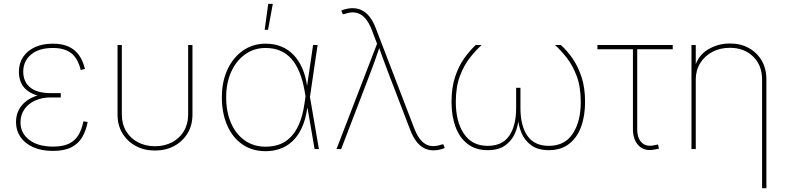

<svg xmlns="http://www.w3.org/2000/svg" viewBox="-20 -777 4109 1001"><path d="M256.3 9.8Q195.8 9.8 152.6 -9.8Q109.4 -29.3 86.4 -63Q63.5 -96.7 63.5 -140.1Q63.5 -175.8 77.9 -203.9Q92.3 -231.9 118.7 -251.2Q145 -270.5 180.7 -280.8Q216.3 -291 258.8 -291H296.9V-269H244.1Q200.2 -269 164.3 -253.2Q128.4 -237.3 107.7 -208Q86.9 -178.7 86.9 -138.2Q86.9 -82.5 132.8 -47.6Q178.7 -12.7 256.3 -12.7Q309.6 -12.7 341.3 -28.8Q373 -44.9 389.9 -74.5Q406.7 -104 415 -144.5L437 -141.1Q428.7 -96.2 408.7 -62Q388.7 -27.8 351.8 -9Q314.9 9.8 256.3 9.8ZM258.3 -269Q214.4 -269 180.7 -277.8Q147 -286.6 124.3 -303.5Q101.6 -320.3 90.1 -345.2Q78.6 -370.1 78.6 -402.3Q78.6 -446.8 100.3 -479.7Q122.1 -512.7 161.9 -531Q201.7 -549.3 255.9 -549.3Q303.7 -549.3 337.2 -534.2Q370.6 -519 391.6 -489.7Q412.6 -460.4 422.9 -417.5L400.9 -412.1Q386.7 -471.2 352.3 -499Q317.9 -526.9 255.9 -526.9Q184.1 -526.9 143.1 -493.7Q102.1 -460.4 101.1 -404.3Q101.1 -350.6 137.5 -321Q173.8 -291.5 244.1 -291.5H296.9V-269Z M788.1 7.8Q731.9 7.8 688 -15.9Q644 -39.6 618.4 -81.8Q592.8 -124 592.8 -179.7V-542.5H615.2V-179.7Q615.2 -130.4 637.7 -93Q660.2 -55.7 699.5 -35.2Q738.8 -14.6 788.1 -14.6Q837.9 -14.6 877 -35.2Q916 -55.7 938.5 -93Q960.9 -130.4 960.9 -179.7V-542.5H983.4V-179.7Q983.4 -124 957.8 -81.8Q932.1 -39.6 888.2 -15.9Q844.2 7.8 788.1 7.8Z M1364.7 11.2Q1294.9 11.2 1243.7 -24.2Q1192.4 -59.6 1164.6 -123.3Q1136.7 -187 1136.7 -270Q1136.7 -351.6 1166 -414.6Q1195.3 -477.5 1246.8 -513.4Q1298.3 -549.3 1364.7 -549.3Q1409.7 -549.3 1446.3 -534.4Q1482.9 -519.5 1510.3 -491Q1537.6 -462.4 1555.7 -421.6Q1573.7 -380.9 1581.1 -328.6H1586.9L1595.7 -272.9L1642.6 0H1620.1L1568.4 -301.3Q1558.6 -357.4 1541.5 -399.7Q1524.4 -441.9 1499.3 -470.2Q1474.1 -498.5 1440.7 -512.7Q1407.2 -526.9 1364.7 -526.9Q1304.7 -526.9 1258.3 -493.9Q1211.9 -460.9 1185.5 -403.1Q1159.2 -345.2 1159.2 -270Q1159.2 -193.4 1184.6 -135.3Q1210 -77.1 1256.3 -44.7Q1302.7 -12.2 1364.7 -12.2Q1401.9 -12.2 1434.3 -23.2Q1466.8 -34.2 1493.4 -60.3Q1520 -86.4 1539.1 -129.6Q1558.1 -172.9 1567.4 -236.8L1612.3 -542.5H1635.7L1595.7 -270L1587.9 -213.4H1582Q1572.8 -150.9 1552.2 -107.9Q1531.7 -64.9 1502.4 -38.6Q1473.1 -12.2 1438 -0.5Q1402.8 11.2 1364.7 11.2ZM1359.9 -621.6 1378.4 -756.8H1402.3L1377.4 -621.6Z M1734.4 0 1945.8 -548.8 1918 -622.1Q1902.8 -661.1 1882.6 -683.3Q1862.3 -705.6 1835.7 -710.9Q1809.1 -716.3 1776.4 -704.1L1767.1 -702.6L1759.3 -722.2Q1774.9 -728.5 1789.6 -731.4Q1804.2 -734.4 1817.9 -734.4Q1845.2 -734.4 1867.7 -722.9Q1890.1 -711.4 1908 -688.2Q1925.8 -665 1939 -630.4L2140.6 -105.5Q2155.8 -66.4 2176.3 -43.9Q2196.8 -21.5 2222.9 -16.6Q2249 -11.7 2282.2 -23.4L2291 -24.9L2298.8 -5.4Q2283.7 1 2268.8 3.9Q2253.9 6.8 2240.2 6.8Q2212.9 6.8 2190.9 -4.6Q2168.9 -16.1 2151.1 -39.3Q2133.3 -62.5 2119.6 -97.2L2011.7 -378.4Q1996.6 -417.5 1982.4 -456.3Q1968.3 -495.1 1954.1 -534.2H1960Q1946.8 -495.1 1932.9 -456.3Q1918.9 -417.5 1903.8 -378.4L1758.8 0Z M2522.5 5.9Q2460 5.9 2418 -26.4Q2376 -58.6 2355 -115.5Q2334 -172.4 2334 -245.6Q2334 -320.3 2352.8 -376.7Q2371.6 -433.1 2400.9 -473.9Q2430.2 -514.6 2460.4 -542.5H2491.2Q2461.4 -515.6 2430.2 -476.3Q2398.9 -437 2377.7 -380.6Q2356.4 -324.2 2356.4 -245.1Q2356.4 -142.6 2398.7 -79.6Q2440.9 -16.6 2522.5 -16.6Q2599.1 -16.6 2635 -69.3Q2670.9 -122.1 2670.9 -212.9V-319.3H2693.4V-212.9Q2693.4 -122.1 2729.5 -69.3Q2765.6 -16.6 2841.8 -16.6Q2923.8 -16.6 2965.8 -79.6Q3007.8 -142.6 3007.8 -245.1Q3007.8 -324.2 2986.6 -380.6Q2965.3 -437 2934.3 -476.3Q2903.3 -515.6 2873.5 -542.5H2903.8Q2935.1 -514.6 2963.9 -473.9Q2992.7 -433.1 3011.5 -376.7Q3030.3 -320.3 3030.3 -245.6Q3030.3 -172.4 3009.3 -115.5Q2988.3 -58.6 2946.3 -26.4Q2904.3 5.9 2841.8 5.9Q2785.2 5.9 2750.5 -19Q2715.8 -43.9 2699.5 -82.5Q2683.1 -121.1 2680.2 -162.1H2684.1Q2681.6 -121.1 2665 -82.5Q2648.4 -43.9 2614 -19Q2579.6 5.9 2522.5 5.9Z M3395 2Q3341.3 13.7 3310.5 -17.1Q3279.8 -47.9 3279.8 -103.5V-520H3094.7V-542.5H3487.3V-520H3302.2V-103.5Q3302.2 -55.7 3326.2 -33Q3350.1 -10.3 3391.6 -20Q3396.5 -20.5 3401.4 -21.7Q3406.2 -22.9 3410.6 -23.9L3415.5 -2Q3410.6 -1 3405.5 0.2Q3400.4 1.5 3395 2Z M3607.4 -362.8V0H3585V-542.5H3607.4V-425.3H3601.6Q3619.1 -487.8 3671.1 -519Q3723.1 -550.3 3785.2 -550.3Q3841.3 -550.3 3884 -526.6Q3926.8 -502.9 3951.2 -460.9Q3975.6 -418.9 3975.6 -362.8V204.1H3953.1V-362.8Q3953.1 -437 3906.2 -482.4Q3859.4 -527.8 3785.2 -527.8Q3734.4 -527.8 3694.1 -506.6Q3653.8 -485.4 3630.6 -448Q3607.4 -410.6 3607.4 -362.8Z"/></svg>

Font: Inter 16pt Thin
Style: Regular
Weight: 250
Version: Version 4.001;git-66647c0bb